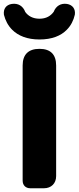

<svg xmlns="http://www.w3.org/2000/svg" viewBox="-35 -1006 420 1026"><path d="M265 -372V-656C265 -715 235 -745 176 -745C117 -745 86 -715 86 -656V-41C86 -16 102 0 127 0H175H200C239 0 265 -26 265 -65ZM30 -847C62 -815 110 -795 176 -795C243 -795 291 -815 322 -847C344 -869 358 -897 365 -928C369 -958 353 -980 323 -985C290 -990 264 -974 252 -943C236 -921 212 -906 176 -906C141 -906 116 -920 100 -942C88 -974 62 -990 28 -985C-3 -980 -18 -958 -14 -927C-6 -896 8 -869 30 -847Z"/></svg>

Font: GenSenRounded2 TW H
Style: Regular
Weight: 900
Version: Version 2.100;PS 2.1;hotconv 16.6.51;makeotf.lib2.5.65220 DE